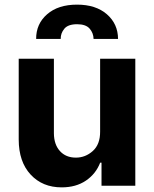

<svg xmlns="http://www.w3.org/2000/svg" viewBox="-20 -798 662 825"><path d="M410.2 -232.2V-545.5H561.4V0H416.2V-99.1H410.5Q392 -51.1 349.3 -22Q306.5 7.1 245 7.1Q162.6 7.1 111.7 -47.8Q60.7 -102.6 60.4 -198.2V-545.5H211.6V-225.1Q212 -176.8 237.6 -148.8Q263.1 -120.7 306.1 -120.7Q346.9 -120.7 378.7 -149.1Q410.5 -177.6 410.2 -232.2ZM135.3 -630.7Q134.9 -695.3 182.4 -736.7Q229.8 -778.1 311.1 -778.1Q391.7 -778.1 439.3 -736.7Q486.9 -695.3 487.2 -630.7H382.1Q381.7 -655.5 365.4 -674.7Q349.1 -693.9 311.1 -693.9Q272.4 -693.9 256.4 -674.5Q240.4 -655.2 240.8 -630.7Z"/></svg>

Font: Inter UI
Style: Bold
Weight: 700
Designer: Rasmus Andersson
Foundry: rsms
Version: 3.2;8d6f07862